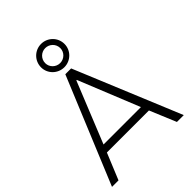

<svg xmlns="http://www.w3.org/2000/svg" viewBox="-258 -1045 1169 1169"><g transform="rotate(-45 326.0 -460.5)"><path d="M415 -820C415 -877 369 -921 314 -921C258 -921 213 -876 213 -820C213 -764 259 -720 314 -720C370 -720 415 -765 415 -820ZM379 -820C379 -785 350 -756 314 -756C279 -756 249 -784 249 -820C249 -856 278 -885 314 -885C349 -885 379 -857 379 -820ZM492 -170 563 0H622L338 -686H288L4 0H60L130 -170ZM150 -219 309 -612H313L472 -219Z"/></g></svg>

Font: Chivo Light
Style: Regular
Weight: 300
Designer: Hector Gatti
Foundry: Omnibus-Type
Version: Version 1.003;PS 001.003;hotconv 1.0.70;makeotf.lib2.5.58329